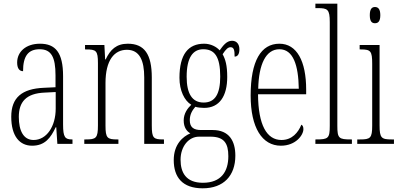

<svg xmlns="http://www.w3.org/2000/svg" viewBox="-20 -780 2164 1041"><path d="M154 10C224 10 255 -33 282 -90H285L291 0H373V-24H371C333 -24 322 -35 322 -105V-367C322 -496 280 -543 197 -543C120 -543 73 -499 73 -441C73 -411 84 -394 105 -394C105 -476 133 -513 195 -513C258 -513 281 -471 281 -371V-307L218 -304C99 -299 41 -251 41 -147C41 -41 87 10 154 10ZM162 -21C107 -21 82 -72 82 -146C82 -227 121 -274 223 -278L282 -281V-191C282 -95 233 -21 162 -21Z M437 0H622V-24H616C562 -24 552 -31 552 -99V-330C552 -454 600 -510 668 -510C737 -510 762 -452 762 -360V0H869V-24H865C812 -24 803 -31 803 -100V-360C803 -486 763 -543 673 -543C611 -543 578 -511 553 -458H550L546 -536H441V-512H446C501 -512 511 -506 511 -438V-100C511 -31 501 -24 445 -24H437Z M1079 241C1193 241 1256 172 1256 64C1256 -15 1223 -75 1133 -75H1070C1031 -75 1009 -89 1009 -128C1009 -162 1024 -183 1039 -201C1050 -197 1073 -195 1087 -195C1170 -195 1212 -259 1212 -363C1212 -426 1202 -459 1187 -486C1205 -514 1217 -524 1230 -524C1249 -524 1252 -507 1252 -473C1270 -473 1278 -489 1278 -513C1278 -538 1265 -559 1238 -559C1207 -559 1188 -530 1171 -507C1154 -526 1123 -543 1087 -543C1001 -543 953 -486 953 -358C953 -289 980 -234 1017 -212C996 -192 976 -164 976 -127C976 -88 994 -67 1012 -57C972 -40 922 2 922 88C922 181 969 241 1079 241ZM1084 -224C1022 -224 992 -272 992 -364C992 -468 1026 -513 1082 -513C1143 -513 1174 -474 1174 -365C1174 -270 1146 -224 1084 -224ZM1080 211C988 211 959 155 959 86C959 14 1003 -39 1059 -39H1121C1196 -39 1218 -2 1218 67C1218 149 1180 211 1080 211Z M1503 10C1583 10 1625 -47 1625 -80C1625 -94 1620 -101 1614 -104C1597 -62 1564 -21 1506 -21C1427 -21 1380 -101 1379 -269H1640V-294C1640 -449 1589 -543 1495 -543C1395 -543 1339 -450 1339 -262C1339 -88 1401 10 1503 10ZM1600 -299H1380C1383 -431 1421 -513 1495 -513C1570 -513 1598 -426 1600 -299Z M1690 0H1888V-24H1883C1817 -24 1809 -30 1809 -98V-760H1690V-736H1702C1756 -736 1768 -730 1768 -660V-98C1768 -30 1760 -24 1694 -24H1690Z M2013 -654C2030 -654 2042 -664 2042 -698C2042 -731 2030 -742 2013 -742C1996 -742 1985 -731 1985 -698C1985 -664 1996 -654 2013 -654ZM1917 0H2116V-24H2103C2048 -24 2038 -32 2038 -100V-536H1930V-512H1937C1990 -512 1998 -503 1998 -434V-99C1998 -31 1988 -24 1932 -24H1917Z"/></svg>

Font: Noto Serif Devanagari ExtraCondensed ExtraLight
Style: Regular
Weight: 200
Width: 2
Designer: Universal Thirst, Indian Type Foundry and the Monotype Design Team
Foundry: Monotype Imaging Inc.
Version: Version 2.004